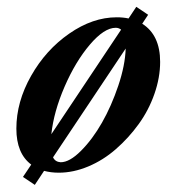

<svg xmlns="http://www.w3.org/2000/svg" viewBox="-20 -488 493 555"><path d="M80.6 46.4 46.4 23.4 70.3 -12.2Q27.3 -44.4 27.3 -116.2Q27.3 -193.4 69.8 -268.6Q112.3 -343.8 180.2 -390.9Q248 -438 317.4 -438Q336.4 -438 351.6 -434.6L374 -468.3L408.2 -445.3L391.1 -419.4Q442.9 -386.7 442.9 -309.1Q442.9 -263.7 426.3 -216.3Q409.7 -168.9 380.6 -128.9Q351.6 -88.9 314.9 -56.9Q278.3 -24.9 235.1 -6.8Q191.9 11.2 149.9 11.2Q127.4 11.2 107.4 5.9ZM314.5 -407.7Q281.2 -407.7 239.7 -358.9Q198.2 -310.1 166.7 -237.5Q135.3 -165 128.4 -100.1L330.1 -402.3Q323.2 -407.7 314.5 -407.7ZM155.3 -19Q181.2 -19 214.1 -52Q247.1 -85 274.7 -133.3Q302.2 -181.6 322 -240.5Q341.8 -299.3 343.3 -347.7L133.3 -33.2Q139.6 -20 155.3 -19Z"/></svg>

Font: Elstob 14pt SemiBold
Style: Italic
Weight: 600
Italic angle: -20°
Designer: Peter S. Baker
Version: Version 1.015